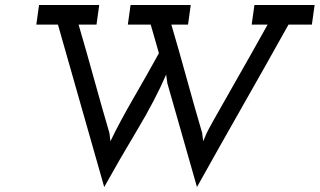

<svg xmlns="http://www.w3.org/2000/svg" viewBox="-20 -720 1285 772"><path d="M137 -700 126 -621H213Q260 -456 306 -294.5Q352 -133 399 32Q459 -76 531.5 -197Q604 -318 648 -420L653 -385L772 32Q864 -133 956 -294.5Q1048 -456 1140 -621H1234L1245 -700H1003L992 -621H1056Q995 -511 907 -357Q819 -203 811 -185L797 -152L793 -185Q761 -294 731 -403Q701 -512 669 -621H736L747 -700H505L494 -621H586Q594 -592 602.5 -563.5Q611 -535 619 -506Q571 -419 516 -324Q461 -229 424 -152L420 -185Q388 -294 358 -403Q328 -512 296 -621H368L379 -700Z"/></svg>

Font: Josefin Slab Thin
Style: Italic
Weight: 100
Italic angle: -12°
Designer: Santiago Orozco
Foundry: Typemade
Version: Version 2.000